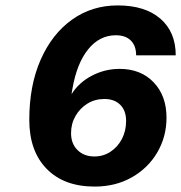

<svg xmlns="http://www.w3.org/2000/svg" viewBox="-20 -680 668 708"><path d="M88 -238Q88 -365 130 -460Q172 -555 245.5 -607.5Q319 -660 414 -660Q515 -660 571.5 -611Q628 -562 628 -476H482Q482 -511 462.5 -530.5Q443 -550 407 -550Q347 -550 305 -498Q263 -446 247 -352Q245 -343 244 -333Q271 -376 319 -401Q367 -426 421 -426Q499 -426 546.5 -376.5Q594 -327 594 -246Q594 -176 560 -118Q526 -60 466 -26Q406 8 329 8Q216 8 152 -57.5Q88 -123 88 -238ZM242 -189Q242 -150 266 -126.5Q290 -103 328 -103Q361 -103 387.5 -120.5Q414 -138 429.5 -167.5Q445 -197 445 -234Q445 -272 423.5 -293.5Q402 -315 365 -315Q330 -315 302.5 -298Q275 -281 258.5 -252.5Q242 -224 242 -189Z"/></svg>

Font: Overused Grotesk
Style: Bold Italic
Weight: 700
Italic angle: -10°
Version: Version 0.003